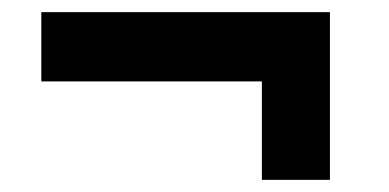

<svg xmlns="http://www.w3.org/2000/svg" viewBox="-20 -439 640 316"><path d="M411 -143V-305H48V-419H523V-143Z"/></svg>

Font: Mona Sans ExtraLight
Style: Bold
Weight: 700
Version: Version 2.000